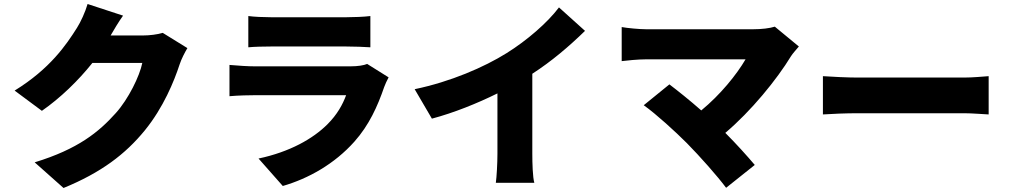

<svg xmlns="http://www.w3.org/2000/svg" viewBox="-20 -860 5040 958"><path d="M792 -696C766 -688 726 -683 693 -683H532C547 -709 571 -750 594 -782L417 -840C406 -801 382 -749 364 -721C311 -637 230 -517 53 -408L189 -307C281 -371 370 -457 441 -546H690C677 -481 621 -366 558 -296C473 -201 369 -116 153 -50L297 78C485 1 606 -91 703 -210C795 -323 849 -455 876 -538C886 -568 902 -598 915 -620Z M1812 -541C1796 -534 1766 -529 1728 -529H1252C1218 -529 1171 -532 1125 -536V-380C1170 -384 1227 -385 1252 -385H1707C1690 -339 1663 -289 1614 -240C1542 -168 1426 -102 1270 -69L1391 68C1519 31 1649 -42 1748 -153C1822 -236 1864 -330 1897 -426C1901 -438 1911 -459 1919 -474ZM1219 -624C1249 -627 1297 -628 1331 -628H1708C1746 -628 1800 -626 1828 -624V-780C1799 -776 1742 -774 1710 -774H1331C1296 -774 1247 -776 1219 -780Z M2636 -492C2732 -554 2819 -628 2899 -706L2769 -823C2712 -747 2609 -658 2508 -595C2396 -525 2228 -452 2049 -415L2135 -268C2244 -297 2361 -344 2462 -394V-93C2462 -45 2458 25 2454 52H2646C2638 24 2636 -45 2636 -93Z M3846 -727C3821 -719 3781 -714 3736 -714H3205C3171 -714 3108 -720 3082 -725V-555C3104 -558 3164 -564 3205 -564H3700C3655 -487 3574 -387 3479 -309C3420 -361 3362 -407 3320 -439L3192 -335C3255 -290 3349 -204 3407 -146C3473 -79 3559 18 3603 77L3746 -37C3707 -83 3653 -143 3599 -197C3727 -305 3856 -463 3927 -580C3936 -594 3950 -609 3966 -628Z M4086 -289C4127 -292 4202 -295 4259 -295H4790C4831 -295 4887 -290 4913 -289V-480C4884 -478 4835 -473 4790 -473H4259C4210 -473 4126 -477 4086 -480Z"/></svg>

Font: Noto Sans CJK KR Black
Style: Regular
Weight: 900
Designer: Ryoko NISHIZUKA (kana & ideographs); Paul D. Hunt (Latin, Greek & Cyrillic); Wenlong ZHANG (bopomofo); Sandoll Communica
Foundry: Adobe Systems Incorporated
Version: Version 1.004;PS 1.004;hotconv 1.0.82;makeotf.lib2.5.63406